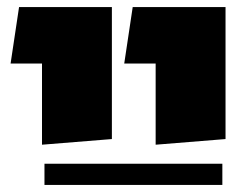

<svg xmlns="http://www.w3.org/2000/svg" viewBox="-20 -591 714 544"><path d="M99 -411H10L34 -571H297V-197L99 -181ZM421 -411H332L356 -571H619V-197L421 -181ZM106 -127H610V-67H106Z"/></svg>

Font: FiraGO Heavy
Style: Regular
Weight: 900
Designer: bBox Type
Foundry: bBox Type GmbH
Version: Version 1.001